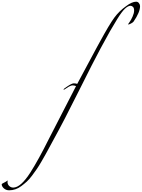

<svg xmlns="http://www.w3.org/2000/svg" viewBox="-628 -1448 1670 2262"><path d="M-536 684 -540 692Q-540 724 -519.5 743Q-499 762 -472 762Q-384 762 -270 584Q-175 435 -54 192L268 -434Q244 -442 230 -442Q216 -442 201.5 -436Q187 -430 177.5 -424Q168 -418 151 -406.5Q134 -395 131 -393.5Q128 -392 124 -392Q120 -392 120 -396Q120 -400 169.5 -433Q219 -466 241.5 -466Q264 -466 282 -460L516 -896Q527 -916 548 -954Q660 -1160 718 -1239Q776 -1318 858 -1376Q927 -1428 976 -1428Q996 -1428 1009 -1411Q1022 -1394 1022 -1376Q1022 -1304 946 -1194Q938 -1183 916 -1171.5Q894 -1160 887 -1160Q880 -1160 880 -1161.5Q880 -1163 898 -1187.5Q916 -1212 934 -1252.5Q952 -1293 952 -1324Q952 -1355 938 -1367.5Q924 -1380 910 -1380Q881 -1380 844.5 -1346Q808 -1312 753 -1223Q698 -1134 669 -1082Q582 -927 558 -880Q478 -732 298 -371Q118 -10 8 188Q-6 213 -37.5 272Q-69 331 -87.5 364Q-106 397 -138 452.5Q-170 508 -193.5 542Q-217 576 -250 620.5Q-283 665 -313 692Q-343 719 -377 744.5Q-411 770 -447 782Q-483 794 -520 794Q-557 794 -582.5 771Q-608 748 -608 722Q-608 718 -588 708Q-568 698 -561.5 694Q-555 690 -551.5 687.5Q-548 685 -546 683Q-543 680 -539.5 680Q-536 680 -536 684Z"/></svg>

Font: Miama
Style: Regular
Weight: 400
Italic angle: 16.5°
Designer: Linus Romer
Foundry: Linus Romer
Version: 0.32